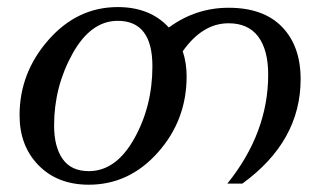

<svg xmlns="http://www.w3.org/2000/svg" viewBox="-20 -502 897 532"><path d="M226.1 -27.8Q301.3 -27.8 351.8 -117.7Q402.3 -207.5 402.3 -318.4Q402.3 -444.3 306.2 -444.3Q231.4 -444.3 180.7 -352.8Q129.9 -261.2 129.9 -154.3Q129.9 -95.2 153.6 -61.5Q177.2 -27.8 226.1 -27.8ZM226.1 9.8Q139.6 9.8 86.9 -43.9Q34.2 -97.7 34.2 -182.6Q34.2 -300.3 114.3 -391.4Q194.3 -482.4 306.2 -482.4Q396 -482.4 447.8 -425.8Q522.5 -480.5 613.3 -480.5Q710.4 -480.5 761.7 -427.2Q813 -374 813 -282.7Q813 -110.4 651.4 6.8H609.9Q723.1 -133.8 723.1 -295.4Q723.1 -363.3 695.6 -400.4Q668 -437.5 613.3 -437.5Q541 -437.5 486.3 -359.9Q497.1 -328.1 497.1 -290.5Q497.1 -168.9 417.5 -79.6Q337.9 9.8 226.1 9.8Z"/></svg>

Font: Kelvinch
Style: Italic
Weight: 400
Italic angle: -10°
Designer: Paul James Miller
Foundry: High-Logic / Made with FontCreator
Version: Version 3.40;July 22, 2017;FontCreator 11.0.0.2388 64-bit